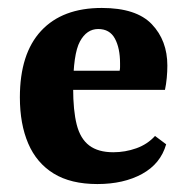

<svg xmlns="http://www.w3.org/2000/svg" viewBox="-20 -453 471 483"><path d="M30 -208Q30 -318 83.5 -375.5Q137 -433 236 -433Q323 -433 362 -392Q401 -351 401 -288Q401 -273 399.5 -257Q398 -241 395 -227H120V-275H281Q282 -280 282 -284Q282 -288 282 -294Q282 -332 269 -356Q256 -380 227 -380Q198 -380 181 -348.5Q164 -317 164 -231Q164 -175 173 -139.5Q182 -104 204.5 -87Q227 -70 265 -70Q295 -70 323 -80Q351 -90 370 -111L398 -90Q384 -41 337.5 -15.5Q291 10 225 10Q158 10 115 -16.5Q72 -43 51 -92Q30 -141 30 -208Z"/></svg>

Font: Yrsa
Style: Regular
Weight: 400
Designer: Anna Giedrys (Yrsa+Rasa design), David Brezina (Yrsa art-direction, Rasa art-direction, design)
Foundry: Rosetta Type Foundry
Version: Version 2.004